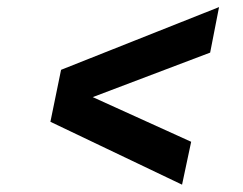

<svg xmlns="http://www.w3.org/2000/svg" viewBox="-20 -624 672 531"><path d="M119.4 -287.2 148.9 -430.9 585.8 -604.4 561.2 -478.5 236.5 -355.4 508.7 -231.9 483.5 -113.3Z"/></svg>

Font: Wix Madefor Text
Style: Italic
Weight: 400
Italic angle: -12°
Designer: Dalton Maag Ltd
Foundry: Dalton Maag Ltd
Version: Version 3.100